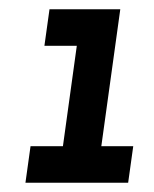

<svg xmlns="http://www.w3.org/2000/svg" viewBox="-20 -395 332 415"><path d="M46 -79 35 0H257L268 -79H199L240 -375H87L76 -296H146L116 -79Z"/></svg>

Font: Josefin Slab Thin
Style: Bold Italic
Weight: 700
Italic angle: -12°
Version: Version 2.000